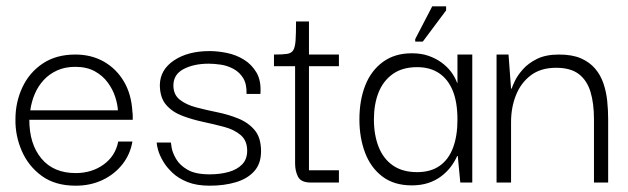

<svg xmlns="http://www.w3.org/2000/svg" viewBox="-20 -579 1992 609"><path d="M220 10Q155 10 112.5 -21Q70 -52 49 -100.5Q28 -149 29 -201Q29 -255 51 -302Q73 -349 115.5 -377.5Q158 -406 219 -406Q270 -406 309.5 -383.5Q349 -361 373 -320.5Q397 -280 400 -224Q401 -219 401 -212Q401 -205 401 -199H73Q73 -122 111.5 -76Q150 -30 220 -30Q271 -30 308.5 -57Q346 -84 355 -130H400Q393 -89 368 -57.5Q343 -26 305 -8Q267 10 220 10ZM76 -229H354Q353 -248 345.5 -271.5Q338 -295 322 -317Q306 -339 280.5 -353Q255 -367 219 -367Q186 -367 161 -355.5Q136 -344 118.5 -325Q101 -306 90.5 -281.5Q80 -257 76 -229Z M645 10Q604 10 575 -1.5Q546 -13 527 -31Q508 -49 497 -68Q486 -87 481.5 -103Q477 -119 477 -127H522Q522 -126 524.5 -110.5Q527 -95 538.5 -75Q550 -55 575 -40.5Q600 -26 645 -26Q678 -26 705 -33.5Q732 -41 748 -57.5Q764 -74 764 -101Q764 -133 743.5 -150.5Q723 -168 691 -176.5Q659 -185 624 -192.5Q589 -200 557.5 -212Q526 -224 506.5 -247Q487 -270 487 -310Q488 -358 532 -387.5Q576 -417 645 -417Q671 -417 700 -411Q729 -405 753.5 -390Q778 -375 793.5 -349Q809 -323 806 -281H762Q763 -312 751.5 -331Q740 -350 720.5 -360.5Q701 -371 680 -374Q659 -377 642 -377Q595 -377 562.5 -360Q530 -343 530 -308Q530 -279 550 -263Q570 -247 602 -238.5Q634 -230 669 -223Q704 -216 736 -203Q768 -190 788 -166Q808 -142 808 -99Q808 -60 786.5 -36Q765 -12 728 -1Q691 10 645 10Z M966 0Q935 0 925.5 -18Q916 -36 916 -61V-377H960V-39H1055V0ZM849 -369V-406Q876 -406 890 -408Q904 -410 910 -419.5Q916 -429 917.5 -450.5Q919 -472 919 -511H960V-406H1055V-369Z M1286 9Q1230 9 1193 -19Q1156 -47 1138 -94.5Q1120 -142 1120 -200Q1120 -261 1138.5 -308Q1157 -355 1194.5 -382.5Q1232 -410 1286 -410Q1316 -410 1339 -402Q1362 -394 1380 -381Q1398 -368 1410.5 -351.5Q1423 -335 1430 -316H1431V-406H1478V0H1440L1432 -84H1430Q1422 -66 1409.5 -49.5Q1397 -33 1379 -19.5Q1361 -6 1338 1.5Q1315 9 1286 9ZM1303 -33Q1346 -33 1374.5 -53Q1403 -73 1417 -110.5Q1431 -148 1431 -199Q1431 -255 1416 -291.5Q1401 -328 1372.5 -347Q1344 -366 1303 -366Q1256 -366 1225.5 -344Q1195 -322 1180.5 -285Q1166 -248 1166 -200Q1166 -151 1181 -113Q1196 -75 1226.5 -54Q1257 -33 1303 -33ZM1321 -447H1297V-455L1351 -559H1395V-546Z M1555 0V-406H1593L1601 -298H1603Q1605 -305 1613 -322Q1621 -339 1638 -358.5Q1655 -378 1683 -392Q1711 -406 1753 -406Q1795 -406 1822.5 -394Q1850 -382 1867.5 -361.5Q1885 -341 1894 -314.5Q1903 -288 1906 -259Q1909 -230 1909 -201V0H1864V-201Q1864 -251 1853 -287.5Q1842 -324 1816 -344Q1790 -364 1744 -364Q1695 -364 1663.5 -340Q1632 -316 1616.5 -277Q1601 -238 1601 -192V0Z"/></svg>

Font: Darker Grotesque Light
Style: Regular
Weight: 400
Version: Version 1.000;gftools[0.9.28]